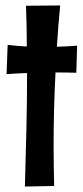

<svg xmlns="http://www.w3.org/2000/svg" viewBox="-20 -679 302 702"><path d="M75 -658C77 -608 78 -559 78 -509C55 -510 31 -512 8 -515L4 -408C29 -410 54 -411 79 -412C79 -274 75 -136 71 3L178 1C177 -47 176 -94 176 -141C176 -232 178 -321 183 -414C208 -414 234 -414 259 -413L262 -512C237 -510 213 -509 188 -508C191 -557 195 -607 200 -659Z"/></svg>

Font: Mouse Memoirs
Style: Regular
Weight: 400
Designer: Astigmatic (AOETI)
Foundry: Astigmatic (AOETI)
Version: Version 1.000